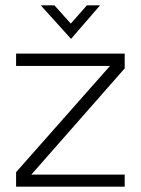

<svg xmlns="http://www.w3.org/2000/svg" viewBox="-20 -696 525 716"><path d="M40 0V-54L390 -450H40V-496H445V-441L97 -45H445V0ZM245 -551 132 -676H183L244 -608L304 -676H353Z"/></svg>

Font: Sulphur Point Light
Style: Regular
Weight: 300
Designer: Noponies / Dale Sattler
Foundry: Noponies
Version: Version 1.000; ttfautohint (v1.8)